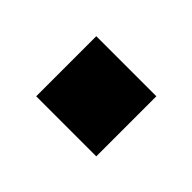

<svg xmlns="http://www.w3.org/2000/svg" viewBox="-45 -420 339 339"><g transform="rotate(-45 125.0 -250.0)"><path d="M50 -175H200V-325H50Z"/></g></svg>

Font: Millimetre
Style: Bold
Weight: 800
Designer: Jérémy Landes
Version: Version 1.0